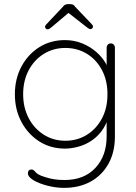

<svg xmlns="http://www.w3.org/2000/svg" viewBox="-20 -709 659 929"><path d="M294 -515Q339 -515 378 -499Q417 -483 446.5 -457Q476 -431 492.5 -401Q509 -371 509 -342L496 -379V-479Q496 -487 501.5 -493Q507 -499 516 -499Q525 -499 530.5 -493Q536 -487 536 -479V-49Q536 28 504.5 84Q473 140 418 170Q363 200 290 200Q250 200 209.5 189.5Q169 179 142 163Q115 147 115 129Q115 121 119.5 116Q124 111 132 111Q142 111 150.5 122Q159 133 181 142Q190 145 205.5 150Q221 155 243 158.5Q265 162 292 162Q387 162 441.5 103.5Q496 45 496 -49V-148L506 -147Q494 -104 471 -74Q448 -44 418.5 -25.5Q389 -7 356.5 1.5Q324 10 294 10Q225 10 170.5 -24.5Q116 -59 84 -118.5Q52 -178 52 -253Q52 -328 84 -387.5Q116 -447 170.5 -481Q225 -515 294 -515ZM296 -477Q238 -477 191.5 -448Q145 -419 118.5 -368.5Q92 -318 92 -253Q92 -189 118.5 -138Q145 -87 191.5 -57.5Q238 -28 296 -28Q354 -28 400 -56.5Q446 -85 473 -135.5Q500 -186 500 -253Q500 -320 473 -370.5Q446 -421 400 -449Q354 -477 296 -477ZM319 -653 229 -577Q224 -573 219.5 -570Q215 -567 210 -567Q205 -567 201.5 -571Q198 -575 198 -579Q198 -582 199.5 -585Q201 -588 204 -591L285 -677Q293 -689 309 -689H319Q327 -689 333 -686.5Q339 -684 343 -677L424 -592Q427 -589 428.5 -586Q430 -583 430 -580Q430 -576 426.5 -572Q423 -568 418 -568Q414 -568 409 -571Q404 -574 399 -578L308 -649Z"/></svg>

Font: Quicksand Light Light
Style: Regular
Weight: 300
Version: Version 3.006